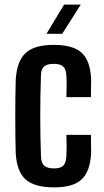

<svg xmlns="http://www.w3.org/2000/svg" viewBox="-20 -802 450 830"><path d="M48 -141Q47 -170 46.5 -211.5Q46 -253 46 -298Q46 -343 46.5 -385Q47 -427 48 -457Q53 -538 91 -573Q129 -608 212 -608Q296 -608 333 -574Q370 -540 374 -461Q374 -443 373.5 -419.5Q373 -396 373 -382H267Q268 -402 268 -430Q268 -458 267 -473Q266 -502 253.5 -514Q241 -526 212 -526Q183 -526 170 -514Q157 -502 157 -473Q154 -384 154 -301.5Q154 -219 157 -130Q157 -99 170.5 -86.5Q184 -74 214 -74Q242 -74 254 -86.5Q266 -99 267 -130Q268 -146 268 -169Q268 -192 267 -219H373Q373 -205 373.5 -182Q374 -159 374 -141Q370 -61 333 -26.5Q296 8 214 8Q129 8 90.5 -26.5Q52 -61 48 -141ZM181 -656 257 -782H329L249 -656Z"/></svg>

Font: Big Shoulders Display
Style: Bold
Weight: 700
Designer: Patric King
Foundry: XO Type Co
Version: Version 1.000; ttfautohint (v1.8.2)